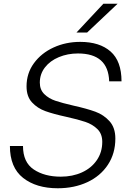

<svg xmlns="http://www.w3.org/2000/svg" viewBox="-20 -997 693 1027"><path d="M33 -216H103Q103 -129 160.5 -90.5Q218 -52 305 -52Q368 -52 418.5 -75Q469 -98 498 -140.5Q527 -183 527 -238Q527 -281 501 -306.5Q475 -332 436.5 -345Q398 -358 335 -372Q266 -387 223 -402.5Q180 -418 151 -449.5Q122 -481 122 -535Q122 -605 161.5 -659Q201 -713 266.5 -743Q332 -773 409 -773Q513 -773 571.5 -721.5Q630 -670 630 -562H564Q559 -711 397 -711Q342 -711 295 -691.5Q248 -672 220.5 -636.5Q193 -601 193 -555Q193 -517 217 -493.5Q241 -470 276.5 -458Q312 -446 373 -432Q445 -416 490 -399.5Q535 -383 566 -348.5Q597 -314 597 -256Q597 -176 557 -115.5Q517 -55 447 -22.5Q377 10 289 10Q174 10 103.5 -45.5Q33 -101 33 -216ZM446 -823H389L533 -977H609Z"/></svg>

Font: Open Sauce One Light Italic
Style: Regular
Weight: 300
Italic angle: -10°
Designer: Alfredo Marco Pradil
Foundry: Creative Sauce Fz LLC
Version: Version 1.477